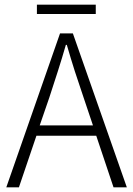

<svg xmlns="http://www.w3.org/2000/svg" viewBox="-20 -802 570 822"><path d="M7 0 237 -659H292L523 0H466L392 -221H136L61 0ZM191 -384 150 -265H378L338 -384Q318 -442 300.5 -496.5Q283 -551 266 -610H262Q245 -551 227.5 -496.5Q210 -442 191 -384ZM138 -742V-782H390V-742Z"/></svg>

Font: Assistant Light
Style: Regular
Weight: 300
Designer: Hebrew By Ben Nathan, Latin by Paul Hunt
Version: Version 3.000